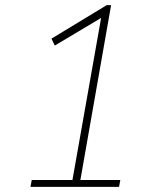

<svg xmlns="http://www.w3.org/2000/svg" viewBox="-20 -730 640 750"><path d="M99 0 104 -27H263L375 -660L194 -552L181 -579L397 -710H414L294 -27H450L445 0Z"/></svg>

Font: Livvic Thin
Style: Italic
Weight: 250
Italic angle: -10°
Designer: Jacques Le Bailly, Baron von Fonthausen
Version: Version 1.001; ttfautohint (v1.8.2)